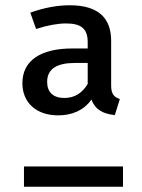

<svg xmlns="http://www.w3.org/2000/svg" viewBox="-20 -709 540 729"><path d="M65 -393C65 -321 116 -271 201 -271C252 -271 298 -289 327 -331C342 -292 371 -277 416 -272L435 -333C414 -340 402 -351 402 -384V-554C402 -640 354 -689 245 -689C198 -689 148 -680 95 -661L117 -599C160 -613 200 -620 230 -620C286 -620 313 -602 313 -549V-525H255C134 -525 65 -479 65 -393ZM447 0V-77H71V0ZM265 -470H313V-390C292 -356 264 -337 224 -337C182 -337 159 -359 159 -398C159 -447 195 -470 265 -470Z"/></svg>

Font: FiraGO Unicode
Style: Regular
Weight: 400
Designer: bBox Type
Foundry: bBox Type GmbH
Version: Version 1.001;PS 001.001;hotconv 1.0.88;makeotf.lib2.5.64775